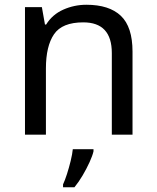

<svg xmlns="http://www.w3.org/2000/svg" viewBox="-20 -566 658 807"><path d="M343 -546Q439 -546 488 -499.5Q537 -453 537 -349V0H450V-343Q450 -472 330 -472Q241 -472 207 -422Q173 -372 173 -278V0H85V-536H156L169 -463H174Q200 -505 246 -525.5Q292 -546 343 -546ZM373 70Q369 88 356.5 115.5Q344 143 327.5 171Q311 199 293 221H245V209Q253 192 261.5 165.5Q270 139 277 110.5Q284 82 286 61H373Z"/></svg>

Font: Noto Sans Lao
Style: Regular
Weight: 400
Designer: Monotype Design Team
Foundry: Monotype Imaging Inc.
Version: Version 2.003; ttfautohint (v1.8.4.7-5d5b)